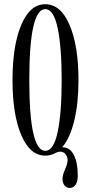

<svg xmlns="http://www.w3.org/2000/svg" viewBox="-20 -731 433 915"><path d="M195.8 10.7Q123 10.7 81.3 -87.4Q39.6 -185.5 39.6 -349.1Q39.6 -513.7 81.3 -612.3Q123 -710.9 195.8 -710.9Q269 -710.9 311.5 -612.1Q354 -513.2 354 -349.1Q354 -238.3 333.7 -155.3Q313.5 -72.3 276.4 -29.3Q312.5 -29.3 331.5 6.6Q350.6 42.5 350.6 105.5Q350.6 134.8 340.1 149.7Q329.6 164.6 312.5 164.6Q297.4 164.6 287.6 152.8Q277.8 141.1 277.8 120.6Q277.8 103.5 290 76.2Q302.2 48.8 302.2 30.8Q302.2 16.6 292.5 4.2Q282.7 -8.3 266.6 -8.3Q257.8 -8.3 247.1 -3.4Q223.6 10.7 195.8 10.7ZM195.8 -12.2Q235.8 -12.2 254.9 -102.3Q273.9 -192.4 273.9 -349.1Q273.9 -505.9 254.9 -596.7Q235.8 -687.5 195.8 -687.5Q119.6 -687.5 119.6 -349.1Q119.6 -12.2 195.8 -12.2Z"/></svg>

Font: Imbue
Style: Regular
Weight: 400
Designer: Tyler Finck
Foundry: Etcetera Type Company
Version: Version 0.910